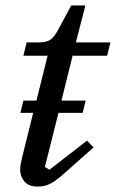

<svg xmlns="http://www.w3.org/2000/svg" viewBox="-20 -674 426 706"><path d="M119 12Q85 12 69.5 -7Q54 -26 54 -50Q54 -61 57 -74.5Q60 -88 62 -98L102 -259H55L66 -304H114L155 -469H66L78 -518H121Q152 -518 166 -528.5Q180 -539 193 -563L242 -654H294L259 -518H386L374 -469H247L206 -304H295L284 -259H195L145 -60L162 -50L300 -157L324 -132L227 -46Q206 -27 191 -15.5Q176 -4 164 2Q152 8 141.5 10Q131 12 119 12Z"/></svg>

Font: IBM Plex Serif Text
Style: Italic
Weight: 450
Italic angle: -14°
Designer: Mike Abbink, Paul van der Laan, Pieter van Rosmalen
Foundry: Bold Monday
Version: Version 3.001